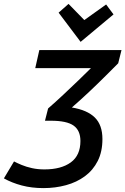

<svg xmlns="http://www.w3.org/2000/svg" viewBox="-25 -950 644 986"><path d="M198 16Q138 16 87 2.5Q36 -11 -5 -34L47 -121Q62 -113 86 -103Q110 -93 139.5 -86.5Q169 -80 203 -80Q289 -80 338.5 -116Q388 -152 388 -226Q388 -280 353 -305Q318 -330 236 -330H206L222 -393Q259 -425 299.5 -463Q340 -501 378 -537.5Q416 -574 442 -600H156L177 -693H599L582 -625Q557 -600 518 -561Q479 -522 434 -479.5Q389 -437 344 -398Q423 -385 462 -346.5Q501 -308 501 -236Q501 -171 477 -123.5Q453 -76 411 -45Q369 -14 314 1Q259 16 198 16ZM389 -735 276 -885 327 -930 408 -847 520 -927 558 -876Z"/></svg>

Font: Ubuntu Sans Mono Medium
Style: Italic
Weight: 500
Italic angle: -13.5°
Monospace: yes
Designer: Dalton Maag Ltd
Foundry: Dalton Maag Ltd
Version: Version 1.006